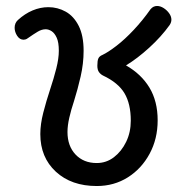

<svg xmlns="http://www.w3.org/2000/svg" viewBox="-20 -611 620 643"><path d="M304 12Q219 12 167 -36Q115 -84 115 -162Q115 -195 125 -234Q135 -273 148 -312Q160 -348 168.5 -381.5Q177 -415 177 -441Q177 -469 170 -484.5Q163 -500 153 -506.5Q143 -513 133 -513Q120 -513 106.5 -505Q93 -497 73 -483Q69 -480 65.5 -479Q62 -478 59 -478Q46 -478 37.5 -491Q29 -504 29 -518Q29 -534 40 -544Q63 -565 89 -576Q115 -587 142 -587Q173 -587 200 -572Q227 -557 243.5 -524.5Q260 -492 260 -441Q260 -398 250 -354.5Q240 -311 228 -273Q218 -243 212 -216.5Q206 -190 206 -169Q206 -122 233 -93.5Q260 -65 304 -65Q336 -65 361.5 -84.5Q387 -104 402.5 -136Q418 -168 418 -207Q418 -263 397 -298.5Q376 -334 325 -358Q317 -362 311.5 -369.5Q306 -377 306 -391Q306 -408 309.5 -415.5Q313 -423 323 -427Q342 -436 370 -457.5Q398 -479 428 -511Q458 -543 484 -580Q489 -586 494.5 -588.5Q500 -591 506 -591Q517 -591 528 -584Q539 -577 546.5 -566.5Q554 -556 554 -545Q554 -536 548 -527Q520 -488 480 -451.5Q440 -415 402 -392Q453 -363 480.5 -317.5Q508 -272 508 -208Q508 -146 481 -96Q454 -46 408 -17Q362 12 304 12Z"/></svg>

Font: Playpen Sans Thai
Style: Regular
Weight: 400
Designer: Sirin Gunkloy, Laura Meseguer, Veronika Burian, José Scaglione
Foundry: TypeTogether
Version: Version 2.000